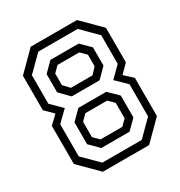

<svg xmlns="http://www.w3.org/2000/svg" viewBox="-166 -815 872 931"><g transform="rotate(-30 270.0 -350.0)"><path d="M140.5 0 37.5 -103V-316.5L82.5 -359.5L37.5 -404V-597L140.5 -700H399.5L502.5 -597V-404L457.5 -358.5L502.5 -316.5V-103L399.5 0ZM191.5 -103.5 141 -154V-276.5L192.5 -327.5H348.5L400.5 -276.5V-154L349.5 -103.5ZM160.5 -39.5H381L464.5 -123V-303L406.5 -359.5L464.5 -417.5V-577.5L381 -661H160.5L76.5 -577.5V-417.5L135 -360L76.5 -303V-123ZM192.5 -392 141 -444.5V-546.5L191.5 -597H349.5L400.5 -546.5V-444.5L348.5 -392ZM209 -141.5H331L361.5 -172V-258L331 -288.5H209L178.5 -258V-172ZM209.5 -430H330.5L361.5 -463V-528L331 -558.5H209L178.5 -528V-463Z"/></g></svg>

Font: Tourney Thin
Style: Regular
Weight: 400
Version: Version 1.015